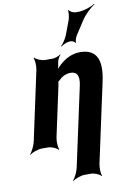

<svg xmlns="http://www.w3.org/2000/svg" viewBox="-109 -877 779 1170"><g transform="rotate(-10 280.0 -292.0)"><path d="M345 -424C386 -424 399 -394 387 -338L281 153C276 177 257 214 245 227L246 229C261 217 298 203 321 203H360C383 203 414 217 423 229L425 227C419 214 417 177 422 153L528 -338C555 -463 529 -538 423 -538C373 -538 330 -515 296 -484C284 -473 267 -456 261 -445L265 -443C271 -454 278 -474 280 -489L281 -496C282 -510 294 -535 303 -543L302 -546C292 -537 267 -528 253 -528H207C184 -528 151 -542 142 -554L139 -552C145 -539 148 -502 143 -478L51 -50C46 -26 27 11 15 24L16 26C31 14 68 0 91 0H130C153 0 184 14 193 26L196 24C190 11 187 -26 192 -50L259 -362C260 -366 263 -383 260 -385L258 -382C260 -380 267 -387 270 -390C289 -410 315 -424 345 -424ZM389 -742 356 -654C347 -633 328 -604 316 -594L318 -591C330 -601 356 -613 373 -613H380C389 -613 405 -605 406 -598L410 -600C407 -607 415 -631 422 -642L475 -724C496 -757 536 -795 560 -809L559 -813C537 -798 490 -782 460 -782H439C425 -782 404 -793 399 -803L395 -801C399 -791 395 -759 389 -742Z"/></g></svg>

Font: Asimov
Style: EdgeExtremeIt
Weight: 500
Designer: Google
Version: Version 2.000980: 2014